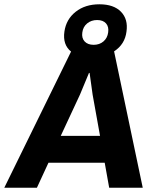

<svg xmlns="http://www.w3.org/2000/svg" viewBox="-47 -880 731 900"><path d="M418.9 -859.9Q486.3 -859.9 520.3 -824.7Q554.2 -789.6 545.9 -731.9Q538.6 -672.4 487.8 -639.2L622.1 0H464.8L443.8 -117.2H180.2L126 0H-26.9L286.1 -638.2Q246.1 -670.4 254.9 -731.9Q263.2 -789.6 307.6 -824.7Q352.1 -859.9 418.9 -859.9ZM237.8 -243.2H421.9L387.2 -436L373 -538.1H370.1L328.1 -437ZM338.9 -728Q335 -701.7 349.6 -685.8Q364.3 -669.9 392.1 -669.9Q419.4 -669.9 438 -685.8Q456.5 -701.7 460 -728Q463.9 -754.4 450 -770.3Q436 -786.1 408.2 -786.1Q380.9 -786.1 361.6 -770.3Q342.3 -754.4 338.9 -728Z"/></svg>

Font: Human Sans Bold
Style: Italic
Weight: 700
Italic angle: -8°
Designer: Tim Radville
Foundry: Continuum
Version: Version 1.000;FEAKit 1.0